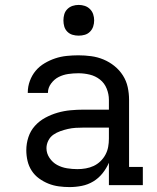

<svg xmlns="http://www.w3.org/2000/svg" viewBox="-20 -753 640 781"><path d="M263 8Q241 8 219 5Q197 2 177 -6Q157 -14 139 -27Q121 -40 109 -58.5Q97 -77 92 -98.5Q87 -120 87 -142Q87 -169 95.5 -195Q104 -221 122 -241Q140 -261 164 -274Q188 -287 214 -294.5Q240 -302 267 -304.5Q294 -307 320 -307H423V-347Q423 -370 414 -392.5Q405 -415 386.5 -429.5Q368 -444 345 -449.5Q322 -455 299 -455Q278 -455 257.5 -452Q237 -449 219 -440Q201 -431 188 -413.5Q175 -396 175 -376V-375H93V-377Q93 -401 101.5 -424Q110 -447 125 -465Q140 -483 161 -495.5Q182 -508 204.5 -515.5Q227 -523 251 -525.5Q275 -528 299 -528Q325 -528 351 -524.5Q377 -521 401 -511Q425 -501 445.5 -484.5Q466 -468 480 -446Q494 -424 499.5 -398.5Q505 -373 505 -347V-74H561V0H423V-91Q413 -68 397 -48Q381 -28 359.5 -15Q338 -2 313 3Q288 8 263 8ZM295 -65Q312 -65 329 -68Q346 -71 361 -78Q376 -85 388.5 -97Q401 -109 409 -124Q417 -139 420 -155.5Q423 -172 423 -189V-234H321Q304 -234 288 -233Q272 -232 256.5 -228.5Q241 -225 225.5 -219.5Q210 -214 197 -205Q184 -196 176.5 -181Q169 -166 169 -150Q169 -129 181.5 -110.5Q194 -92 212.5 -82Q231 -72 252.5 -68.5Q274 -65 295 -65ZM300 -608Q287 -608 275 -611.5Q263 -615 254 -624Q245 -633 241.5 -645Q238 -657 238 -670Q238 -683 241.5 -695Q245 -707 254 -716Q263 -725 275 -729Q287 -733 300 -733Q313 -733 325 -729Q337 -725 346 -716Q355 -707 359 -695Q363 -683 363 -670Q363 -657 359 -645Q355 -633 346 -624Q337 -615 325 -611.5Q313 -608 300 -608Z"/></svg>

Font: Iosevka HT Extended
Style: Regular
Weight: 400
Width: 7
Monospace: yes
Designer: Belleve Invis
Foundry: Belleve Invis
Version: Version 32.3.0; ttfautohint (v1.8.4)